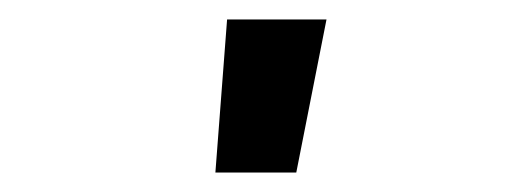

<svg xmlns="http://www.w3.org/2000/svg" viewBox="-20 -777 540 197"><path d="M201 -600 213 -757H315L284 -600Z"/></svg>

Font: Iosevka Curly Extrabold
Style: Regular
Weight: 800
Monospace: yes
Designer: Belleve Invis
Foundry: Belleve Invis
Version: Version 22.1.2; ttfautohint (v1.8.4)